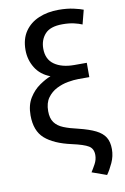

<svg xmlns="http://www.w3.org/2000/svg" viewBox="-103 -835 704 1083"><g transform="rotate(-10 249.0 -293.5)"><path d="M420 189 336 159Q347 142 360.5 117.5Q374 93 374 66Q374 30 348 14Q322 -2 254 -17Q154 -39 103.5 -83.5Q53 -128 53 -217Q53 -276 78 -316Q103 -356 138 -380Q173 -404 202 -415Q146 -436 117.5 -482.5Q89 -529 89 -585Q89 -648 118 -690.5Q147 -733 197.5 -754.5Q248 -776 311 -776Q360 -776 397.5 -767.5Q435 -759 452 -752L431 -671Q413 -679 385 -685.5Q357 -692 319 -692Q249 -692 219 -658.5Q189 -625 189 -575Q189 -514 231.5 -484Q274 -454 345 -454H417V-372H354Q328 -372 294 -366Q260 -360 228.5 -344Q197 -328 176 -299Q155 -270 155 -223Q155 -182 172.5 -158Q190 -134 223.5 -120.5Q257 -107 306 -96Q367 -81 403 -63Q439 -45 455.5 -18.5Q472 8 472 50Q472 90 455 127Q438 164 420 189Z"/></g></svg>

Font: Ubuntu Sans Medium
Style: Regular
Weight: 500
Designer: Dalton Maag Ltd
Foundry: Dalton Maag Ltd
Version: Version 1.006; ttfautohint (v1.8.4.7-5d5b)